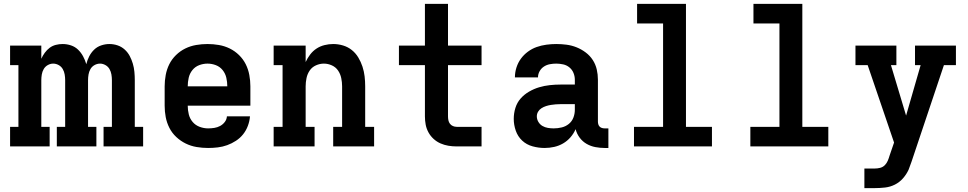

<svg xmlns="http://www.w3.org/2000/svg" viewBox="-20 -755 4990 990"><path d="M32 0V-101H75V-419H32V-520H193V-452Q200 -468 211 -483Q222 -498 236 -508.5Q250 -519 267.5 -523.5Q285 -528 303 -528Q325 -528 346 -521Q367 -514 382.5 -499Q398 -484 408.5 -464.5Q419 -445 425 -424Q430 -445 440 -464.5Q450 -484 465.5 -499Q481 -514 502 -521Q523 -528 544 -528Q566 -528 586.5 -521Q607 -514 623 -499.5Q639 -485 649 -466Q659 -447 665 -426.5Q671 -406 673 -384.5Q675 -363 675 -342V-101H718V0H514V-101H557V-342Q557 -356 554.5 -371Q552 -386 544.5 -399Q537 -412 523.5 -419.5Q510 -427 496 -427Q481 -427 467.5 -419.5Q454 -412 446.5 -399Q439 -386 436.5 -371Q434 -356 434 -342V-101H477V0H273V-101H316V-342Q316 -356 313.5 -371Q311 -386 303.5 -399Q296 -412 282.5 -419.5Q269 -427 254 -427Q240 -427 226.5 -419.5Q213 -412 205.5 -399Q198 -386 195.5 -371Q193 -356 193 -342V-101H236V0Z M1053 8Q1023 8 993.5 3Q964 -2 937.5 -15Q911 -28 889 -48.5Q867 -69 853.5 -95.5Q840 -122 834.5 -151Q829 -180 829 -210V-310Q829 -339 834.5 -368.5Q840 -398 853 -424Q866 -450 887.5 -471Q909 -492 935.5 -505Q962 -518 991.5 -523Q1021 -528 1050 -528Q1079 -528 1108.5 -523Q1138 -518 1164.5 -505Q1191 -492 1212.5 -471Q1234 -450 1247 -424Q1260 -398 1265.5 -368.5Q1271 -339 1271 -310V-210H948Q948 -187 953.5 -165Q959 -143 973.5 -126Q988 -109 1009.5 -101Q1031 -93 1053 -93Q1069 -93 1085 -95.5Q1101 -98 1115 -105.5Q1129 -113 1139 -126Q1149 -139 1150 -155H1269Q1267 -130 1258 -106Q1249 -82 1233.5 -62.5Q1218 -43 1196.5 -29Q1175 -15 1151.5 -6.5Q1128 2 1103 5Q1078 8 1053 8ZM1152 -310Q1152 -332 1147 -354Q1142 -376 1128 -393.5Q1114 -411 1093 -419Q1072 -427 1050 -427Q1028 -427 1007 -419Q986 -411 972 -393.5Q958 -376 953 -354Q948 -332 948 -310Z M1391 0V-101H1437V-419H1391V-520H1556V-435Q1565 -455 1579 -473.5Q1593 -492 1612 -504.5Q1631 -517 1653.5 -522.5Q1676 -528 1698 -528Q1724 -528 1749 -520.5Q1774 -513 1794 -497Q1814 -481 1827.5 -458.5Q1841 -436 1849 -411.5Q1857 -387 1860 -361.5Q1863 -336 1863 -310V-101H1909V0H1698V-101H1744V-310Q1744 -331 1739.5 -352.5Q1735 -374 1723 -391.5Q1711 -409 1691 -418Q1671 -427 1650 -427Q1629 -427 1609 -418Q1589 -409 1577 -391.5Q1565 -374 1560.5 -352.5Q1556 -331 1556 -310V-101H1602V0Z M2335 0Q2313 0 2292 -3.5Q2271 -7 2251.5 -15.5Q2232 -24 2216 -38.5Q2200 -53 2189.5 -72Q2179 -91 2175 -112Q2171 -133 2171 -155V-419H2037V-520H2171V-735H2290V-520H2463V-419H2290V-155Q2290 -145 2292 -135Q2294 -125 2300 -117Q2306 -109 2315.5 -105Q2325 -101 2335 -101H2463V0Z M2788 8Q2757 8 2726 -0.5Q2695 -9 2672.5 -30Q2650 -51 2639.5 -81Q2629 -111 2629 -142Q2629 -171 2637.5 -198.5Q2646 -226 2664.5 -247Q2683 -268 2708 -282.5Q2733 -297 2760 -305Q2787 -313 2815 -316Q2843 -319 2871 -319H2944V-344Q2944 -362 2937 -379Q2930 -396 2916 -407.5Q2902 -419 2884 -423Q2866 -427 2848 -427Q2832 -427 2815.5 -424Q2799 -421 2785 -412Q2771 -403 2762.5 -388Q2754 -373 2754 -356H2635Q2635 -382 2643 -407Q2651 -432 2666 -452.5Q2681 -473 2702 -488.5Q2723 -504 2747 -512.5Q2771 -521 2797 -524.5Q2823 -528 2848 -528Q2875 -528 2901.5 -524.5Q2928 -521 2953 -511Q2978 -501 3000 -484.5Q3022 -468 3036.5 -445.5Q3051 -423 3057 -397Q3063 -371 3063 -344V-128Q3063 -121 3065 -114Q3067 -107 3072 -102Q3077 -97 3084 -95Q3091 -93 3098 -93H3117V8H3098Q3074 8 3050 3.5Q3026 -1 3005 -13Q2984 -25 2969 -45Q2954 -65 2948 -89Q2938 -66 2921.5 -47Q2905 -28 2883.5 -15.5Q2862 -3 2837.5 2.5Q2813 8 2788 8ZM2835 -93Q2856 -93 2876.5 -98Q2897 -103 2913 -116Q2929 -129 2936.5 -148.5Q2944 -168 2944 -189V-218H2871Q2858 -218 2845.5 -217Q2833 -216 2820.5 -214Q2808 -212 2795.5 -208Q2783 -204 2772 -197Q2761 -190 2754.5 -179Q2748 -168 2748 -155Q2748 -140 2756 -126.5Q2764 -113 2777 -105.5Q2790 -98 2805 -95.5Q2820 -93 2835 -93Z M3249 0V-101H3399V-634H3265V-735H3517V-101H3651V0Z M3849 0V-101H3999V-634H3865V-735H4117V-101H4251V0Z M4437 215V114H4489Q4504 114 4518 110.5Q4532 107 4542 97Q4552 87 4557.5 74Q4563 61 4567 47L4590 -20L4528 -202L4454 -419H4391V-520H4602V-419H4574L4652 -159L4727 -419H4698V-520H4909V-419H4847L4680 79Q4676 89 4672.5 99.5Q4669 110 4665 120Q4654 144 4636 164.5Q4618 185 4594 197Q4570 209 4543 212Q4516 215 4489 215Z"/></svg>

Font: Iosevka Plex Etoile
Style: Bold
Weight: 700
Designer: Belleve Invis
Foundry: Belleve Invis
Version: Version 25.1.1; ttfautohint (v1.8.4)